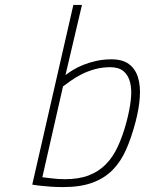

<svg xmlns="http://www.w3.org/2000/svg" viewBox="-20 -750 589 780"><path d="M433 -509Q478 -509 504 -489.5Q530 -470 540.5 -436Q551 -402 548 -356Q545 -310 531 -256Q514 -191 492 -141.5Q470 -92 436.5 -58.5Q403 -25 354.5 -7.5Q306 10 237 10Q211 10 188 8.5Q165 7 148 5Q128 3 111 0L278 -730H313L246 -445Q259 -455 277 -466Q295 -477 318.5 -486.5Q342 -496 371 -502.5Q400 -509 433 -509ZM244 -22Q300 -22 340.5 -37.5Q381 -53 410 -82.5Q439 -112 459 -155.5Q479 -199 494 -255Q507 -304 511.5 -345Q516 -386 508.5 -415.5Q501 -445 481.5 -461Q462 -477 428 -477Q395 -477 366 -469Q337 -461 313 -449Q289 -437 270 -423.5Q251 -410 236 -399L152 -30Q168 -28 185 -26Q199 -24 214.5 -23Q230 -22 244 -22Z"/></svg>

Font: Panefresco 1wt
Style: Italic
Weight: 250
Version: Version 1.000